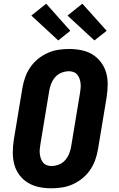

<svg xmlns="http://www.w3.org/2000/svg" viewBox="-20 -1007 640 1035"><path d="M257 8Q223 8 191 1.5Q159 -5 132 -21Q105 -37 85.5 -62.5Q66 -88 57.5 -119Q49 -150 49 -183.5Q49 -217 54 -251L101 -534Q106 -563 116 -591Q126 -619 143.5 -644.5Q161 -670 185 -689.5Q209 -709 237 -721.5Q265 -734 294 -738.5Q323 -743 352 -743Q386 -743 418.5 -736.5Q451 -730 477.5 -714Q504 -698 523.5 -672.5Q543 -647 552 -616Q561 -585 560.5 -551.5Q560 -518 555 -484L508 -201Q503 -172 493 -144Q483 -116 465.5 -90.5Q448 -65 424 -45.5Q400 -26 372 -13.5Q344 -1 315 3.5Q286 8 257 8ZM257 -112Q277 -112 297.5 -120Q318 -128 332 -144.5Q346 -161 353.5 -180.5Q361 -200 364 -220L411 -504Q413 -517 414.5 -530.5Q416 -544 414.5 -557Q413 -570 409 -582Q405 -594 397 -604Q389 -614 377 -618.5Q365 -623 352 -623Q332 -623 311.5 -615Q291 -607 277 -590.5Q263 -574 255.5 -554.5Q248 -535 245 -515L198 -231Q196 -218 194.5 -204.5Q193 -191 194.5 -178Q196 -165 200 -153Q204 -141 212 -131Q220 -121 232 -116.5Q244 -112 257 -112ZM489 -789 344 -923 424 -987 555 -841ZM294 -789 149 -923 229 -987 359 -841Z"/></svg>

Font: Iosevka Aile Heavy Oblique
Style: Regular
Weight: 900
Italic angle: -9°
Designer: Belleve Invis
Foundry: Belleve Invis
Version: Version 31.1.0; ttfautohint (v1.8.4)